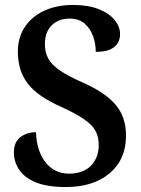

<svg xmlns="http://www.w3.org/2000/svg" viewBox="-20 -744 567 774"><path d="M246 10Q169 10 123 -9.5Q77 -29 56.5 -61Q36 -93 36 -129Q36 -171 62 -191Q88 -211 125 -211Q128 -134 164 -89Q200 -44 258 -44Q315 -44 346.5 -76Q378 -108 378 -160Q378 -214 340.5 -246.5Q303 -279 225 -314Q132 -355 92 -407Q52 -459 52 -536Q52 -594 81 -636.5Q110 -679 160 -701.5Q210 -724 273 -724Q336 -724 378.5 -707Q421 -690 442.5 -663Q464 -636 464 -607Q464 -573 440 -554Q416 -535 366 -535Q366 -568 355 -598.5Q344 -629 321 -649Q298 -669 261 -669Q215 -669 188 -641.5Q161 -614 161 -566Q161 -534 174 -509Q187 -484 220 -461Q253 -438 312 -412Q403 -372 445.5 -322.5Q488 -273 488 -197Q488 -101 422 -45.5Q356 10 246 10Z"/></svg>

Font: Noto Serif Ethiopic SemiCondensed SemiBold
Style: Regular
Weight: 600
Width: 4
Designer: Monotype Design Team
Foundry: Monotype Imaging Inc.
Version: Version 2.102; ttfautohint (v1.8.4.7-5d5b)